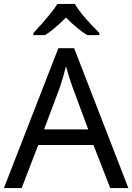

<svg xmlns="http://www.w3.org/2000/svg" viewBox="-30 -964 678 984"><path d="M354 -944Q381 -893 479 -795V-784H417Q370 -812 308 -874Q247 -813 201 -784H141V-795Q235 -895 264 -944ZM535 0 449 -221H166L81 0H-10L269 -717H350L628 0ZM422 -301 342 -517Q326 -560 308 -624Q293 -564 277 -517L196 -301Z"/></svg>

Font: Advent Sans Logo
Style: Regular
Weight: 400
Designer: Types & Symbols
Foundry: Types & Symbols
Version: Version 1.002